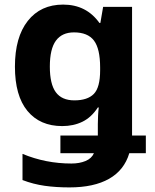

<svg xmlns="http://www.w3.org/2000/svg" viewBox="-20 -576 673 836"><path d="M255 -556Q356 -556 413 -476H417L429 -546H555V14H615V91H543Q521 165 455 202.5Q389 240 282 240Q224 240 174.5 233Q125 226 78 208V94Q179 136 291 136Q326 136 352.5 125Q379 114 389 91H243V14H406V-36Q406 -53 407 -72.5Q408 -92 410 -108H406Q378 -65 339 -46Q300 -27 251 -27Q154 -27 99.5 -93Q45 -159 45 -286Q45 -414 101 -485Q157 -556 255 -556ZM302 -435Q250 -435 223.5 -399Q197 -363 197 -286Q197 -210 223 -174.5Q249 -139 304 -139Q361 -139 388.5 -167Q416 -195 416 -270V-282Q416 -364 389 -399.5Q362 -435 302 -435Z"/></svg>

Font: Noto Sans IKEA
Style: Bold
Weight: 600
Designer: Monotype Design Team
Foundry: Monotype Imaging Inc.
Version: Version 2.001